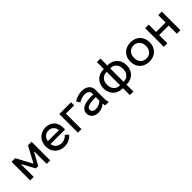

<svg xmlns="http://www.w3.org/2000/svg" viewBox="284 -2153 3787 3787"><g transform="rotate(-45 2177.5 -260.0)"><path d="M82 0H179V-346H188L328 -88H394L534 -345H543V0H640V-520H540L366 -195H357L182 -520H82Z M1034 8H1038C1127 8 1215 -31 1264 -97L1200 -154C1170 -113 1111 -81 1043 -81H1041C948 -81 883 -140 873 -224H1279V-286C1279 -428 1179 -527 1036 -527H1033C883 -527 772 -416 772 -262V-249C772 -100 880 8 1034 8ZM876 -301C889 -386 949 -442 1031 -442H1032C1117 -442 1178 -384 1184 -301Z M1413 0H1512V-434H1741V-520H1413Z M1981 9C2049 9 2113 -17 2163 -63C2165 -40 2170 -15 2176 0H2274C2264 -28 2256 -64 2256 -96V-352C2256 -461 2175 -530 2049 -530H2045C1965 -530 1890 -503 1825 -462L1868 -387C1918 -420 1984 -441 2040 -441H2042C2116 -441 2160 -406 2160 -350V-321H2115C1905 -321 1799 -263 1799 -152V-147C1799 -54 1873 9 1981 9ZM1994 -78C1936 -78 1897 -108 1897 -151V-154C1897 -216 1968 -246 2127 -246H2160V-150C2121 -107 2061 -78 1994 -78Z M2662 -720V-526C2657 -527 2654 -527 2650 -527C2496 -527 2387 -418 2387 -265V-255C2387 -103 2496 7 2650 7C2655 7 2658 7 2662 6V200H2761V6C2764 7 2768 7 2773 7C2927 7 3035 -103 3035 -255V-265C3035 -418 2927 -527 2773 -527C2770 -527 2765 -527 2761 -527V-720ZM2488 -264C2488 -374 2555 -447 2653 -447C2656 -447 2659 -447 2663 -446V-75C2659 -74 2656 -74 2653 -74C2555 -74 2488 -148 2488 -256ZM2934 -264V-256C2934 -148 2867 -74 2769 -74C2766 -74 2763 -74 2760 -75V-446C2763 -447 2766 -447 2769 -447C2867 -447 2934 -374 2934 -264Z M3403 8H3409C3565 8 3676 -101 3676 -255V-265C3676 -419 3565 -528 3409 -528H3403C3246 -528 3135 -419 3135 -265V-255C3135 -101 3246 8 3403 8ZM3404 -78C3307 -78 3239 -151 3239 -256V-264C3239 -369 3307 -442 3404 -442H3407C3505 -442 3573 -369 3573 -264V-256C3573 -151 3505 -78 3407 -78Z M3809 0H3908V-229H4173V0H4272V-520H4173V-314H3908V-520H3809Z"/></g></svg>

Font: Fixel Display Medium
Style: Regular
Weight: 500
Designer: AlfaBravo + MacPaw
Foundry: Kyrylo Tkachov, Marchela Mozhyna, Serhii Makarenko, Maria Weinstein, Zakhar Kryvoshyya
Version: Version 1.211